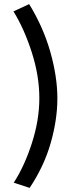

<svg xmlns="http://www.w3.org/2000/svg" viewBox="-20 -757 400 943"><path d="M173.2 -275Q173.2 -384.4 136 -500.2Q98.8 -616 46.2 -701L123.2 -736.8Q193 -623.2 227.4 -501.2Q261.8 -379.2 261.8 -274Q261.8 -169.6 229.1 -54.9Q196.4 59.8 125.6 165.8L47.4 140.2Q99.6 60.4 136.4 -53.3Q173.2 -167 173.2 -275Z"/></svg>

Font: Wittgenstein
Style: Regular
Weight: 400
Designer: Jörg Drees
Foundry: Jörg Drees
Version: Version 1.003;Glyphs 3.1.2 (3151)